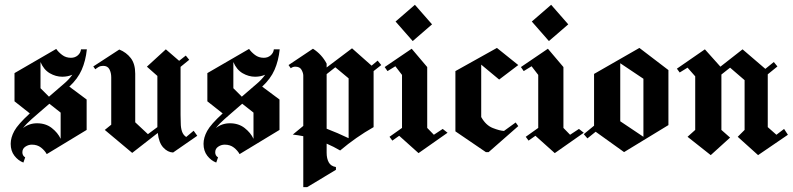

<svg xmlns="http://www.w3.org/2000/svg" viewBox="-20 -629 3279 794"><path d="M76.7 43.3Q55 35 39.6 15Q24.2 -5 24.2 -34.2Q24.2 -60 39.2 -87.5Q54.2 -115 103.3 -160L40 -210V-326.7L212.5 -426.7Q221.7 -413.3 237.1 -401.7Q252.5 -390 273.3 -390Q290 -390 301.7 -400Q313.3 -410 315 -425H315.8H339.2Q334.2 -377.5 317.9 -340.4Q301.7 -303.3 266.7 -270.8L338.3 -217.5V-91.7L173.3 8.3Q165 -6.7 149.6 -18.8Q134.2 -30.8 111.7 -30.8Q97.5 -30.8 85 -22.5Q72.5 -14.2 72.5 0.8Q72.5 15 84.2 21.7ZM147.5 -264.2 182.5 -229.2 243.3 -281.7Q252.5 -289.2 261.7 -298.8Q270.8 -308.3 279.2 -320Q260 -311.7 237.5 -311.7Q210.8 -311.7 185.8 -326.2Q160.8 -340.8 147.5 -372.5ZM133.3 -119.2Q169.2 -119.2 194.2 -99.6Q219.2 -80 230.8 -55V-163.3L184.2 -200L154.2 -174.2Q132.5 -155 111.2 -136.7Q90 -118.3 75 -99.2Q100 -119.2 133.3 -119.2Z M526.7 3.3 413.3 -91.7 440 -113.3V-309.2Q440 -328.3 432.5 -342.5Q425 -356.7 406.7 -356.7Q395.8 -356.7 387.9 -352.1Q380 -347.5 374.2 -342.5L365.8 -354.2L473.3 -424.2Q502.5 -412.5 520.8 -388.8Q539.2 -365 539.2 -324.2V-123.3L591.7 -74.2L630.8 -103.3V-143.3V-315L587.5 -353.3L665.8 -425L720.8 -377.5L748.3 -399.2L762.5 -381.7L726.7 -352.5V-154.2L727.5 -120Q727.5 -100.8 732.5 -85.8Q737.5 -70.8 750 -62.5L780.8 -88.3L795.8 -67.5L695.8 1.7Q673.3 0.8 655 -19.2Q636.7 -39.2 632.5 -79.2Z M874.2 43.3Q852.5 35 837.1 15Q821.7 -5 821.7 -34.2Q821.7 -60 836.7 -87.5Q851.7 -115 900.8 -160L837.5 -210V-326.7L1010 -426.7Q1019.2 -413.3 1034.6 -401.7Q1050 -390 1070.8 -390Q1087.5 -390 1099.2 -400Q1110.8 -410 1112.5 -425H1113.3H1136.7Q1131.7 -377.5 1115.4 -340.4Q1099.2 -303.3 1064.2 -270.8L1135.8 -217.5V-91.7L970.8 8.3Q962.5 -6.7 947.1 -18.8Q931.7 -30.8 909.2 -30.8Q895 -30.8 882.5 -22.5Q870 -14.2 870 0.8Q870 15 881.7 21.7ZM945 -264.2 980 -229.2 1040.8 -281.7Q1050 -289.2 1059.2 -298.8Q1068.3 -308.3 1076.7 -320Q1057.5 -311.7 1035 -311.7Q1008.3 -311.7 983.3 -326.2Q958.3 -340.8 945 -372.5ZM930.8 -119.2Q966.7 -119.2 991.7 -99.6Q1016.7 -80 1028.3 -55V-163.3L981.7 -200L951.7 -174.2Q930 -155 908.8 -136.7Q887.5 -118.3 872.5 -99.2Q897.5 -119.2 930.8 -119.2Z M1234.2 145V-65.8Q1212.5 -70 1190.8 -72.5L1234.2 -108.3V-316.7Q1234.2 -326.7 1227.1 -340Q1220 -353.3 1200.8 -353.3Q1190.8 -353.3 1182.5 -346.7L1173.3 -360L1274.2 -427.5Q1310.8 -404.2 1330.8 -365.8V-350L1435.8 -429.2L1516.7 -357.5L1541.7 -378.3L1556.7 -360L1525 -335V-103.3Q1451.7 -61.7 1386.7 -6.7Q1360 -22.5 1330.8 -35V2.5Q1330.8 26.7 1339.6 42.5Q1348.3 58.3 1369.2 61.7V73.3L1250 145ZM1366.7 -350.8 1330.8 -322.5V-96.7Q1376.7 -79.2 1421.7 -57.5V-305Z M1686.7 -459.2 1615.8 -540 1695.8 -609.2 1766.7 -528.3ZM1710.8 4.2 1630.8 -67.5 1602.5 -47.5 1590.8 -63.3 1642.5 -100V-319.2L1615 -355L1582.5 -335L1570.8 -351.7L1682.5 -427.5L1746.7 -351.7V-100L1774.2 -71.7L1810.8 -95.8L1830.8 -80Z M1989.2 0 1863.3 -85.8V-335L2035 -430.8L2123.3 -360L2044.2 -300L1970 -361.7V-145Q1989.2 -110.8 2017.9 -99.6Q2046.7 -88.3 2064.2 -87.5L2112.5 -122.5L2123.3 -107.5L2000.8 0Z M2250 -459.2 2179.2 -540 2259.2 -609.2 2330 -528.3ZM2274.2 4.2 2194.2 -67.5 2165.8 -47.5 2154.2 -63.3 2205.8 -100V-319.2L2178.3 -355L2145.8 -335L2134.2 -351.7L2245.8 -427.5L2310 -351.7V-100L2337.5 -71.7L2374.2 -95.8L2394.2 -80Z M2409.2 -56.7 2394.2 -74.2 2436.7 -109.2V-323.3L2624.2 -430.8L2744.2 -339.2V-111.7L2560.8 0L2443.3 -84.2ZM2640.8 -63.3V-303.3L2545 -367.5V-127.5Z M2919.2 12.5 2823.3 -63.3 2855 -91.7V-313.3L2823.3 -349.2L2790.8 -329.2L2779.2 -345L2895 -425L2959.2 -353.3L3050.8 -425L3145 -344.2L3180 -372.5L3195 -354.2L3155 -321.7V-103.3L3190.8 -71.7L3222.5 -95.8L3238.3 -71.7L3115 12.5L3030.8 -63.3L3059.2 -91.7V-297.5L2999.2 -349.2L2963.3 -320.8V-91.7L2999.2 -60Z"/></svg>

Font: Manufacturing Consent
Style: Regular
Weight: 400
Version: Version 3.000; ttfautohint (v1.8.4.7-5d5b)